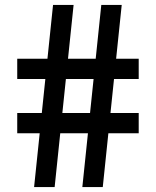

<svg xmlns="http://www.w3.org/2000/svg" viewBox="-20 -760 634 780"><path d="M314.5 0 391.5 -740H474.5L397.5 0ZM50 -218.5V-301H543.5V-218.5ZM118.5 0 195.5 -740H279L202 0ZM50 -439V-521.5H543.5V-439Z"/></svg>

Font: Encode Sans Condensed Thin Medium
Style: Regular
Weight: 500
Version: Version 3.002